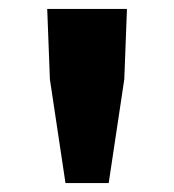

<svg xmlns="http://www.w3.org/2000/svg" viewBox="-20 -804 391 431"><path d="M127 -393H224L259 -626L265 -784H86L92 -626Z"/></svg>

Font: Noto Sans Korean Black
Style: Bold
Weight: 900
Designer: Ryoko NISHIZUKA (kana & ideographs); Paul D. Hunt (Latin, Greek & Cyrillic); Wenlong ZHANG (bopomofo); Sandoll Communica
Foundry: Adobe Systems Incorporated
Version: Version 1.000;PS 1;hotconv 1.0.78;makeotf.lib2.5.61930